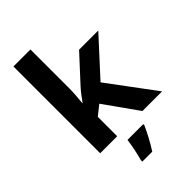

<svg xmlns="http://www.w3.org/2000/svg" viewBox="-284 -864 1189 1189"><g transform="rotate(-45 310.0 -269.5)"><path d="M227 -420V-760H78V0H227V-170L291 -221L448 0H620L390 -309L607 -546H439L286 -380C262 -354 241 -325 221 -297H219C223 -338 227 -379 227 -420ZM394 71V61H256C251 104 237 169 226 208V221H313C347 168 374 115 394 71Z"/></g></svg>

Font: Noto Sans Adlam
Style: Bold
Weight: 700
Designer: Mark Jamra, Neil Patel
Foundry: JamraPatel LLC
Version: Version 3.001